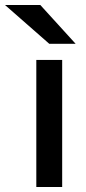

<svg xmlns="http://www.w3.org/2000/svg" viewBox="-70 -752 346 772"><path d="M128 -576 -50 -732H92L234 -576ZM76 0V-511H180V0Z"/></svg>

Font: Overpass Light
Style: Bold
Weight: 600
Designer: Delve Withrington, Thomas Jockin
Foundry: Delve Fonts
Version: Version 3.000;DELV;Overpass